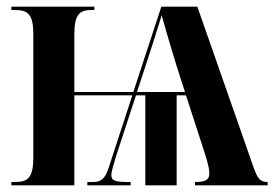

<svg xmlns="http://www.w3.org/2000/svg" viewBox="-20 -556 829 576"><path d="M14 0H203V-270H377L307 -56C296 -19 282 -10 260 -10H242V0H372V-10C328 -10 314 -12 314 -31C314 -41 320 -60 329 -90L388 -270H416V0H510V-270H538L595 -94C602 -73 608 -50 608 -37C608 -16 597 -10 565 -10V0H783V-10C761 -10 753 -19 740 -56L572 -536H464L380 -280H203V-452C203 -512 218 -526 254 -526H263V-536H14V-526H25C64 -526 80 -513 80 -453V-84C80 -23 64 -10 25 -10H14ZM391 -280 407 -329C430 -398 448 -455 465 -510C485 -439 506 -369 522 -320L535 -280Z"/></svg>

Font: Noto Serif Display ExtraCondensed
Style: Bold
Weight: 700
Width: 2
Designer: Monotype Design Team
Foundry: Monotype Imaging Inc.
Version: Version 2.009